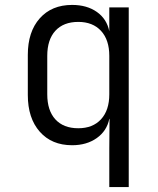

<svg xmlns="http://www.w3.org/2000/svg" viewBox="-20 -580 640 780"><path d="M424 -550H503V180H424V23L425 -97H424Q414 -48 373 -19Q332 10 273 10Q190 10 141.5 -45Q93 -100 93 -194V-357Q93 -451 141.5 -505.5Q190 -560 273 -560Q333 -560 373.5 -531.5Q414 -503 424 -453ZM424 -197V-353Q424 -418 390.5 -454.5Q357 -491 298 -491Q238 -491 205 -455Q172 -419 172 -353V-197Q172 -131 205 -95Q238 -59 298 -59Q357 -59 390.5 -95.5Q424 -132 424 -197Z"/></svg>

Font: JetBrains Mono Semi Light
Style: Regular
Weight: 350
Monospace: yes
Designer: Philipp Nurullin, Konstantin Bulenkov
Foundry: JetBrains
Version: 2.002